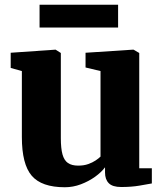

<svg xmlns="http://www.w3.org/2000/svg" viewBox="-20 -777 689 808"><path d="M490 10Q453.5 10 437.8 -6Q422 -22 422 -51V-73Q407 -52.5 380.2 -33.2Q353.5 -14 320.5 -1.5Q287.5 11 253 11Q155 11 113.5 -37.5Q72 -86 72 -200V-478L25 -491V-555L213 -568H214L236 -554V-196Q236 -152.5 243 -127.2Q250 -102 266 -91Q282 -80 309 -80Q333 -80 351.2 -86.5Q369.5 -93 382.5 -101.8Q395.5 -110.5 403 -118V-478L340 -493V-555L539 -568H542L566 -554V-69H619V-5Q600.5 -1.5 566.8 4.2Q533 10 490 10ZM477 -757V-661H146.5V-757Z"/></svg>

Font: Merriweather Light 18pt Black
Style: Regular
Weight: 900
Version: Version 2.100